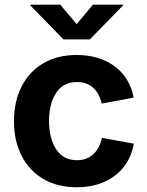

<svg xmlns="http://www.w3.org/2000/svg" viewBox="-20 -787 628 818"><path d="M306.6 10.7Q224.1 10.7 164.3 -24.7Q104.5 -60.1 72 -123.3Q39.6 -186.5 39.6 -270.5Q39.6 -355 72 -418.5Q104.5 -481.9 164.3 -517.3Q224.1 -552.7 306.6 -552.7Q403.8 -552.7 468.8 -504.2Q533.7 -455.6 549.3 -371.1L413.1 -345.7Q403.8 -388.2 377.2 -412.8Q350.6 -437.5 308.1 -437.5Q249.5 -437.5 219.2 -391.4Q189 -345.2 189 -271Q189 -197.8 219.2 -151.1Q249.5 -104.5 308.1 -104.5Q350.6 -104.5 377.9 -130.1Q405.3 -155.8 414.1 -199.7L550.3 -174.8Q534.7 -88.4 469.7 -38.8Q404.8 10.7 306.6 10.7ZM236.8 -767.1 306.6 -684.1 376 -767.1H503.9V-763.7L362.8 -619.1H250.5L109.4 -763.7V-767.1Z"/></svg>

Font: Inter
Style: Bold
Weight: 700
Designer: Rasmus Andersson
Foundry: rsms
Version: Version 4.001;git-9221beed3